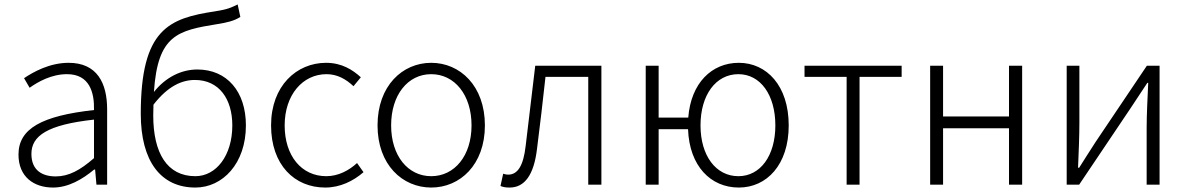

<svg xmlns="http://www.w3.org/2000/svg" viewBox="-20 -829 5325 862"><path d="M218 13C287 13 350 -24 403 -68H407L413 0H461V-338C461 -456 416 -547 288 -547C202 -547 128 -505 88 -478L113 -435C151 -462 211 -496 281 -496C382 -496 404 -414 402 -335C168 -309 63 -252 63 -135C63 -35 132 13 218 13ZM230 -37C170 -37 121 -64 121 -138C121 -219 192 -269 402 -292V-119C340 -65 289 -37 230 -37Z M857 13C979 13 1084 -94 1084 -266C1084 -418 999 -517 866 -517C795 -517 724 -483 671 -416C688 -673 778 -692 957 -721C1000 -728 1031 -735 1059 -753L1047 -809C1016 -794 1002 -787 945 -778C739 -747 612 -699 612 -318C612 -105 702 13 857 13ZM669 -359C734 -443 797 -470 855 -470C964 -470 1023 -384 1023 -266C1023 -131 951 -38 857 -38C730 -38 668 -142 668 -311Z M1440 13C1507 13 1566 -16 1612 -56L1583 -97C1547 -64 1499 -38 1445 -38C1333 -38 1258 -130 1258 -266C1258 -403 1339 -496 1446 -496C1495 -496 1534 -473 1567 -442L1600 -482C1564 -515 1515 -547 1444 -547C1312 -547 1197 -444 1197 -266C1197 -89 1302 13 1440 13Z M1916 13C2045 13 2157 -89 2157 -266C2157 -444 2045 -547 1916 -547C1787 -547 1675 -444 1675 -266C1675 -89 1787 13 1916 13ZM1916 -38C1811 -38 1736 -130 1736 -266C1736 -403 1811 -496 1916 -496C2021 -496 2097 -403 2097 -266C2097 -130 2021 -38 1916 -38Z M2268 13C2335 13 2377 -43 2391 -161C2405 -269 2417 -376 2429 -484H2621V0H2680V-534H2383C2369 -413 2354 -294 2340 -174C2330 -85 2304 -45 2262 -45C2253 -45 2246 -47 2239 -49L2227 6C2239 11 2250 13 2268 13Z M3295 -38C3194 -38 3125 -130 3125 -266C3125 -403 3194 -496 3295 -496C3394 -496 3461 -403 3461 -266C3461 -130 3394 -38 3295 -38ZM3297 13C3422 13 3521 -89 3521 -266C3521 -444 3422 -547 3297 -547C3176 -547 3082 -457 3070 -301H2937V-534H2879V0H2937V-249H3069C3075 -83 3171 13 3297 13Z M3781 0H3839V-484H4028V-534H3592V-484H3781Z M4156 0H4214V-253H4510V0H4569V-534H4510V-306H4214V-534H4156Z M4769 0H4825L5055 -342C5077 -375 5109 -424 5131 -457H5135C5132 -387 5128 -315 5128 -256V0H5186V-534H5129L4899 -192C4878 -159 4846 -110 4825 -76H4820C4823 -147 4826 -219 4826 -277V-534H4769Z"/></svg>

Font: Noto Sans CJK SC Light
Style: Regular
Weight: 300
Designer: Ryoko NISHIZUKA 西塚涼子 (kana, bopomofo & ideographs); Paul D. Hunt (Latin, Greek & Cyrillic); Sandoll Communications 산돌커뮤니
Foundry: Adobe
Version: Version 2.004;hotconv 1.0.118;makeotfexe 2.5.65603